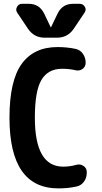

<svg xmlns="http://www.w3.org/2000/svg" viewBox="-20 -990 540 1019"><path d="M403.3 -969.7Q420.9 -969.7 430.2 -954.1Q439.5 -938.5 428.7 -922.9L371.1 -836.9Q338.9 -790 283.2 -790H216.8Q161.1 -790 128.9 -836.9L71.3 -922.9Q61.5 -937.5 70.3 -953.6Q79.1 -969.7 96.7 -969.7H132.8Q188.5 -969.7 213.9 -918.9L249 -845.7Q249 -844.7 250 -844.7Q251 -844.7 251 -845.7L286.1 -918.9Q311.5 -969.7 367.2 -969.7ZM385.7 -115.2Q405.3 -121.1 422.9 -109.4Q440.4 -97.7 440.4 -78.1V-72.3Q440.4 -45.9 425.3 -25.4Q410.2 -4.9 385.7 0Q341.8 9.8 290 9.8Q30.3 9.8 30.3 -365.2Q30.3 -560.5 94.7 -650.4Q159.2 -740.2 285.2 -740.2Q336.9 -740.2 380.9 -730.5Q405.3 -725.6 419.9 -704.6Q434.6 -683.6 434.6 -658.2V-657.2Q434.6 -635.7 418 -624Q401.4 -612.3 380.9 -617.2Q347.7 -625 309.6 -625Q235.4 -625 200.2 -566.4Q165 -507.8 165 -365.2Q165 -105.5 315.4 -105.5Q349.6 -105.5 385.7 -115.2Z"/></svg>

Font: Rounded Mgen+ 2m bold
Style: Bold
Weight: 700
Designer: [Source Han Sans]
Ryoko NISHIZUKA  (kana & ideographs); Paul D. Hunt (Latin, Greek & Cyrillic); Wenlong ZHANG  (bopomofo
Version: Version 1.059.20150602